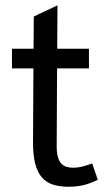

<svg xmlns="http://www.w3.org/2000/svg" viewBox="-20 -689 412 721"><path d="M194.8 -505.9H314V-432.1H194.3L192.9 -140.1Q192.9 -115.2 197.3 -99.6Q201.7 -84 210 -75Q218.3 -65.9 230 -62.5Q241.7 -59.1 255.9 -59.1Q271.5 -59.1 289.6 -63.7Q307.6 -68.4 326.2 -75.2L347.2 -14.2Q323.7 -2 297.9 5.1Q272 12.2 236.8 12.2Q203.6 12.2 178.7 4.2Q153.8 -3.9 137.2 -22.9Q120.6 -42 112.3 -74Q104 -106 104 -153.8L105.5 -432.1H24.9V-505.9H106L106.9 -627L195.8 -668.9Z"/></svg>

Font: Twentytwelve Slab
Style: TwentytwelveSlab
Weight: 400
Designer: Domenico Catapano
Version: Version 1.00 2012